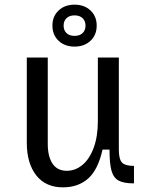

<svg xmlns="http://www.w3.org/2000/svg" viewBox="-20 -787 640 824"><path d="M95 -175V-540H185V-175Q184 -118 204.5 -86Q225 -54 267 -54Q303 -54 333.5 -79Q364 -104 382 -152.5Q400 -201 400 -268V-540H490V-145Q490 -104 503.5 -89.5Q517 -75 555 -75V0Q511 0 489 -12Q467 -24 458.5 -54.5Q450 -85 450 -145H420Q401 -59 358.5 -21Q316 17 250 17Q176 17 135.5 -34.5Q95 -86 95 -175ZM205 -677Q205 -717 231.5 -742Q258 -767 300 -767Q342 -767 368.5 -742Q395 -717 395 -677Q395 -637 368.5 -612Q342 -587 300 -587Q258 -587 231.5 -612Q205 -637 205 -677ZM300 -633Q322 -633 334.5 -645Q347 -657 347 -677Q347 -697 334.5 -709Q322 -721 300 -721Q278 -721 265.5 -709Q253 -697 253 -677Q253 -657 265.5 -645Q278 -633 300 -633Z"/></svg>

Font: Sligoil Micro
Style: Regular
Weight: 400
Designer: Ariel Martín Pérez
Foundry: Igor Stepanchenko
Version: Version 1.001